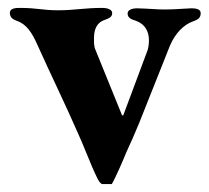

<svg xmlns="http://www.w3.org/2000/svg" viewBox="-20 -445 528 486"><path d="M240 21H263C274 2 294 -45 300 -60C308 -77 324 -113 332 -133L410 -329C423 -360 445 -383 469 -391C483 -396 488 -401 488 -412C488 -423 473 -424 464 -424C429 -422 415 -421 395 -421C375 -421 362 -423 326 -424C317 -424 303 -421 303 -411C303 -399 313 -396 325 -392C346 -384 357 -367 357 -343C357 -334 356 -322 351 -311L292 -153H289L222 -318C217 -329 218 -339 218 -350C218 -373 227 -387 241 -393C253 -398 264 -400 264 -412C264 -422 249 -425 240 -425C193 -425 169 -419 128 -419C85 -419 76 -425 29 -425C20 -425 5 -424 5 -413C5 -402 10 -397 23 -392C47 -384 61 -362 74 -333C109 -255 145 -182 179 -104C190 -80 203 -46 213 -23C224 1 231 21 240 21Z"/></svg>

Font: EB Garamond
Style: Bold
Weight: 700
Designer: Georg Duffner and Octavio Pardo
Foundry: Georg Duffner
Version: Version 1.000;PS 001.000;hotconv 1.0.88;makeotf.lib2.5.64775